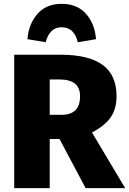

<svg xmlns="http://www.w3.org/2000/svg" viewBox="-20 -980 672 1000"><path d="M301 -838Q238 -838 218 -760L123 -776Q129 -855 175 -907.5Q221 -960 301 -960Q382 -960 428 -908Q474 -856 480 -776L385 -760Q367 -838 301 -838ZM426 0 290 -256H239V0H54V-695H295Q442 -695 514.5 -642Q587 -589 587 -479Q587 -413 556.5 -369Q526 -325 459 -290L632 0ZM239 -566V-382H301Q397 -382 397 -479Q397 -566 291 -566Z"/></svg>

Font: FiraGO ExtraBold
Style: Regular
Weight: 800
Designer: bBox Type
Foundry: bBox Type GmbH
Version: Version 1.001;PS 001.001;hotconv 1.0.88;makeotf.lib2.5.64775